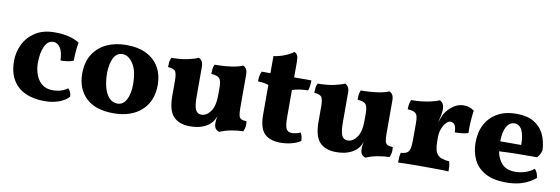

<svg xmlns="http://www.w3.org/2000/svg" viewBox="-49 -963 3836 1315"><g transform="rotate(10 1868.5 -305.5)"><path d="M454 -51Q428 -22 383.5 -6.5Q339 9 283 9Q209 9 152.5 -16.5Q96 -42 64.5 -94.5Q33 -147 33 -227Q33 -287 59.5 -342Q86 -397 140 -432Q194 -467 274 -467Q331 -467 372.5 -456.5Q414 -446 447 -426Q436 -374 436 -299Q417 -290 392.5 -287Q368 -284 346 -284Q344 -342 325 -371.5Q306 -401 276 -401Q237 -401 216.5 -356Q196 -311 196 -241Q196 -200 209.5 -161.5Q223 -123 252 -98.5Q281 -74 328 -74Q391 -74 431 -106Q441 -97 447.5 -82.5Q454 -68 454 -51Z M765 9Q639 9 573.5 -53.5Q508 -116 508 -222Q508 -303 543 -357.5Q578 -412 637.5 -439.5Q697 -467 772 -467Q858 -467 915.5 -437Q973 -407 1002 -355Q1031 -303 1031 -235Q1031 -121 959.5 -56Q888 9 765 9ZM781 -61Q821 -61 842.5 -103Q864 -145 864 -207Q864 -304 831.5 -352.5Q799 -401 758 -401Q716 -401 695.5 -359Q675 -317 675 -256Q675 -200 687 -156Q699 -112 722.5 -86.5Q746 -61 781 -61Z M1296 6Q1222 6 1182 -35Q1142 -76 1142 -179V-284Q1142 -329 1132 -347Q1122 -365 1079 -368Q1079 -385 1081 -402.5Q1083 -420 1091 -434Q1154 -434 1203 -444.5Q1252 -455 1276 -467Q1290 -461 1298.5 -447Q1307 -433 1307 -408V-204Q1307 -137 1319.5 -111.5Q1332 -86 1360 -86Q1396 -86 1423.5 -124Q1451 -162 1451 -241V-289Q1451 -334 1438 -352Q1425 -370 1379 -373Q1379 -390 1381 -407.5Q1383 -425 1390 -439Q1456 -439 1508.5 -447Q1561 -455 1584 -467Q1599 -461 1607 -447Q1615 -433 1615 -408V-181Q1615 -145 1619 -127Q1623 -109 1635.5 -102.5Q1648 -96 1673 -95Q1676 -76 1673.5 -58Q1671 -40 1663 -24Q1622 -23 1579.5 -15Q1537 -7 1500 9Q1481 2 1473 -11Q1465 -24 1465 -48Q1465 -68 1471 -96Q1458 -60 1435 -39Q1414 -19 1379 -6.5Q1344 6 1296 6Z M1927 9Q1852 9 1814.5 -29Q1777 -67 1777 -160V-366Q1749 -377 1703 -378Q1703 -398 1705.5 -414.5Q1708 -431 1716 -448H1777V-567Q1816 -572 1853.5 -587Q1891 -602 1914 -620Q1929 -613 1935.5 -600.5Q1942 -588 1942 -555V-448H2062Q2062 -426 2059.5 -409Q2057 -392 2052 -377Q1988 -376 1942 -360V-175Q1942 -110 1953.5 -90Q1965 -70 1991 -70Q2006 -70 2021.5 -73.5Q2037 -77 2051 -84Q2065 -64 2066 -28Q2045 -12 2006.5 -1.5Q1968 9 1927 9Z M2313 6Q2239 6 2199 -35Q2159 -76 2159 -179V-284Q2159 -329 2149 -347Q2139 -365 2096 -368Q2096 -385 2098 -402.5Q2100 -420 2108 -434Q2171 -434 2220 -444.5Q2269 -455 2293 -467Q2307 -461 2315.5 -447Q2324 -433 2324 -408V-204Q2324 -137 2336.5 -111.5Q2349 -86 2377 -86Q2413 -86 2440.5 -124Q2468 -162 2468 -241V-289Q2468 -334 2455 -352Q2442 -370 2396 -373Q2396 -390 2398 -407.5Q2400 -425 2407 -439Q2473 -439 2525.5 -447Q2578 -455 2601 -467Q2616 -461 2624 -447Q2632 -433 2632 -408V-181Q2632 -145 2636 -127Q2640 -109 2652.5 -102.5Q2665 -96 2690 -95Q2693 -76 2690.5 -58Q2688 -40 2680 -24Q2639 -23 2596.5 -15Q2554 -7 2517 9Q2498 2 2490 -11Q2482 -24 2482 -48Q2482 -68 2488 -96Q2475 -60 2452 -39Q2431 -19 2396 -6.5Q2361 6 2313 6Z M2983 -184Q2983 -120 3005.5 -95Q3028 -70 3087 -66Q3092 -52 3093.5 -33Q3095 -14 3095 3Q3067 1 3020 0.5Q2973 0 2928 0Q2879 0 2827 0.5Q2775 1 2744 3Q2744 -43 2751 -66Q2778 -68 2792.5 -76.5Q2807 -85 2812.5 -107Q2818 -129 2818 -172V-284Q2818 -314 2813.5 -331.5Q2809 -349 2794 -357.5Q2779 -366 2746 -368Q2746 -385 2748.5 -402.5Q2751 -420 2758 -434Q2821 -434 2874.5 -444.5Q2928 -455 2952 -467Q2966 -461 2974.5 -447Q2983 -433 2983 -408Q2983 -389 2978.5 -367Q2974 -345 2966 -313Q2973 -332 2980 -351Q2987 -370 2993 -380Q3015 -414 3048 -437.5Q3081 -461 3121 -461Q3160 -461 3193 -437Q3188 -405 3185 -359.5Q3182 -314 3184 -280Q3167 -273 3139 -270.5Q3111 -268 3091 -268Q3090 -304 3079.5 -319.5Q3069 -335 3049 -335Q3035 -335 3019.5 -318.5Q3004 -302 2993.5 -275Q2983 -248 2983 -218Z M3496 9Q3406 9 3350 -22Q3294 -53 3268.5 -106Q3243 -159 3243 -225Q3243 -299 3272.5 -353Q3302 -407 3356 -437Q3410 -467 3485 -467Q3559 -467 3606.5 -439.5Q3654 -412 3677.5 -363.5Q3701 -315 3704 -251Q3696 -219 3675 -198Q3625 -198 3553 -197.5Q3481 -197 3412 -193Q3422 -139 3453.5 -106.5Q3485 -74 3545 -74Q3580 -74 3615 -85.5Q3650 -97 3673 -117Q3683 -111 3690.5 -93.5Q3698 -76 3699 -58Q3659 -25 3610 -8Q3561 9 3496 9ZM3484 -400Q3450 -400 3429.5 -365Q3409 -330 3408 -262H3554Q3554 -329 3536 -364.5Q3518 -400 3484 -400Z"/></g></svg>

Font: Vollkorn ExtraBold
Style: Regular
Weight: 800
Designer: Friedrich Althausen
Foundry: Friedrich Althausen
Version: Version 5.000; ttfautohint (v1.8.3)